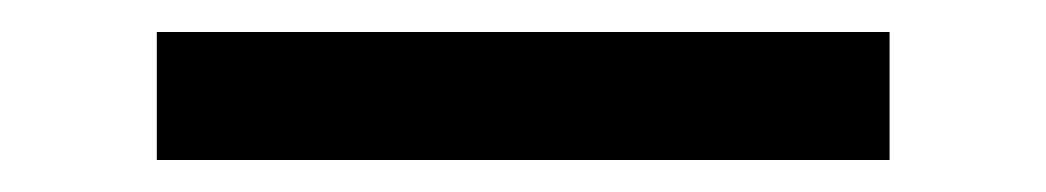

<svg xmlns="http://www.w3.org/2000/svg" viewBox="-20 6 654 120"><path d="M78 106V26H536V106Z"/></svg>

Font: Intel One Mono
Style: Regular
Weight: 400
Monospace: yes
Designer: Fred Shallcrass
Foundry: Frere-Jones Type LLC
Version: Version 1.400;hotconv 1.1.0;makeotfexe 2.6.0;FJTRelease1.4